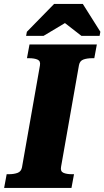

<svg xmlns="http://www.w3.org/2000/svg" viewBox="-46 -930 516 950"><path d="M62.8 -102 151.6 -606Q155.6 -628 139.8 -635Q124 -642 97.8 -642H87.4L100 -710H433.2L420.6 -642H410.2Q385.2 -642 367 -635.6Q348.8 -629.2 344.8 -608L256 -104Q252 -82 267.8 -75Q283.6 -68 309.8 -68H320.2L307.6 0H-25.6L-13 -68H-2.6Q22.8 -68 40.8 -74.6Q58.8 -81.2 62.8 -102ZM363.8 -910.4H221.6L87 -772.8L83.2 -752.6H169.6L325.4 -845.8H236.8L356.8 -752.6H446.8L450.6 -772.8Z"/></svg>

Font: Roboto Serif 20pt
Style: Italic
Weight: 400
Italic angle: -10°
Designer: Greg Gazdowicz
Foundry: Commercial Type
Version: Version 1.008